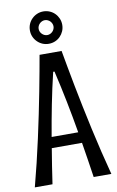

<svg xmlns="http://www.w3.org/2000/svg" viewBox="-97 -941 603 993"><g transform="rotate(-10 204.0 -444.5)"><path d="M312 0Q305.2 -46.9 297.9 -92.8Q290.5 -138.7 283.2 -184.6H124.5Q116.7 -138.7 109.6 -92.8Q102.5 -46.9 95.7 0H2.9Q18.6 -59.1 33.7 -121.8Q48.8 -184.6 62.5 -246.8Q76.2 -309.1 88.6 -369.4Q101.1 -429.7 111.6 -484.6Q122.1 -539.6 130.9 -586.9Q139.6 -634.3 146 -670.9H261.7Q268.1 -634.3 276.9 -586.9Q285.6 -539.6 296.1 -484.6Q306.6 -429.7 319.1 -369.4Q331.5 -309.1 345.2 -246.8Q358.9 -184.6 374 -121.8Q389.2 -59.1 404.8 0ZM200.2 -572.3Q180.2 -489.3 164.1 -407.2Q147.9 -325.2 133.8 -241.7H273.4Q259.3 -325.2 242.9 -407.2Q226.6 -489.3 207 -572.3ZM118.7 -803.7Q118.7 -821.3 125.2 -836.7Q131.8 -852.1 143.6 -863.8Q155.3 -875.5 170.7 -882.1Q186 -888.7 203.6 -888.7Q221.2 -888.7 236.8 -882.1Q252.4 -875.5 263.9 -863.8Q275.4 -852.1 282 -836.7Q288.6 -821.3 288.6 -803.7Q288.6 -786.1 282 -770.8Q275.4 -755.4 263.9 -743.7Q252.4 -731.9 236.8 -725.3Q221.2 -718.8 203.6 -718.8Q186 -718.8 170.7 -725.3Q155.3 -731.9 143.6 -743.7Q131.8 -755.4 125.2 -770.8Q118.7 -786.1 118.7 -803.7ZM164.6 -803.7Q164.6 -795.9 167.7 -788.8Q170.9 -781.7 176.3 -776.4Q181.6 -771 188.7 -767.8Q195.8 -764.6 203.6 -764.6Q211.4 -764.6 218.5 -767.8Q225.6 -771 231 -776.4Q236.3 -781.7 239.5 -788.8Q242.7 -795.9 242.7 -803.7Q242.7 -811.5 239.5 -818.6Q236.3 -825.7 231 -831.1Q225.6 -836.4 218.5 -839.6Q211.4 -842.8 203.6 -842.8Q195.8 -842.8 188.7 -839.6Q181.6 -836.4 176.3 -831.1Q170.9 -825.7 167.7 -818.6Q164.6 -811.5 164.6 -803.7Z"/></g></svg>

Font: Crushed
Style: Regular
Weight: 400
Width: 3
Designer: Astigmatic (AOETI)
Foundry: Astigmatic (AOETI)
Version: Version 001.000